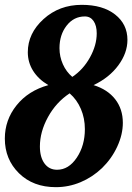

<svg xmlns="http://www.w3.org/2000/svg" viewBox="-28 -769 547 794"><path d="M480 -261Q480 -213 457 -163Q434 -113 394 -74Q354 -36 305 -15.5Q256 5 203 5Q109 5 50.5 -52.5Q-8 -110 -8 -196Q-8 -273 40.5 -333.5Q89 -394 172 -417Q131 -441 109 -476Q87 -511 87 -553Q87 -631 152 -690Q217 -749 310 -749Q397 -749 448 -709Q499 -669 499 -604Q499 -550 461.5 -499Q424 -448 359 -417Q417 -399 448.5 -358.5Q480 -318 480 -261ZM323 -701Q277 -701 247.5 -663Q218 -625 218 -570Q218 -535 232 -503.5Q246 -472 271 -451Q316 -481 344 -531.5Q372 -582 372 -631Q372 -663 359 -682Q346 -701 323 -701ZM260 -383Q204 -346 170.5 -285Q137 -224 137 -163Q137 -119 156 -93Q175 -67 208 -67Q256 -67 289.5 -117Q323 -167 323 -235Q323 -280 306.5 -318.5Q290 -357 260 -383Z"/></svg>

Font: Galada
Style: Regular
Weight: 400
Designer: Latin by Pablo Impallari, Bengali by Jeremie Hornus, Yoann Minet, and Juan Bruce
Foundry: black foundry
Version: Version 1.261;PS 1.261;hotconv 1.0.86;makeotf.lib2.5.63406